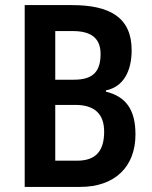

<svg xmlns="http://www.w3.org/2000/svg" viewBox="-20 -734 598 754"><path d="M262 -714H77V0H295C431 0 512 -79 512 -206C512 -304 474 -355 396 -374V-379C465 -393 497 -455 497 -537C497 -665 412 -714 262 -714ZM271 -421H197V-612H266C339 -612 375 -583 375 -522C375 -453 345 -421 271 -421ZM197 -322H276C353 -322 389 -285 389 -217C389 -142 357 -103 283 -103H197Z"/></svg>

Font: Noto Sans Gurmukhi UI Condensed SemiBold
Style: Regular
Weight: 600
Width: 3
Designer: Jelle Bosma - Monotype Design Team
Foundry: Monotype Imaging Inc.
Version: Version 2.004